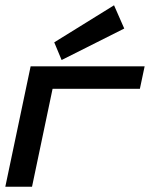

<svg xmlns="http://www.w3.org/2000/svg" viewBox="-44 -706 610 726"><path d="M71.8 -455.1H502.9L484.9 -370.1H154.8L77.1 0H-23.9ZM425.8 -598.1 189 -479 161.1 -545.9 387.2 -686Z"/></svg>

Font: Anonymous Pro
Style: Bold Italic
Weight: 700
Italic angle: -12°
Monospace: yes
Designer: Mark Simonson
Version: Version 1.003